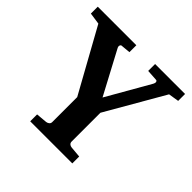

<svg xmlns="http://www.w3.org/2000/svg" viewBox="-168 -835 1000 1000"><g transform="rotate(45 331.5 -335.5)"><path d="M595.2 -610.8 410.2 -290V-78.1Q410.2 -68.4 416.5 -62.7Q422.9 -57.1 432.1 -56.2L493.2 -50.8V0H183.1V-50.8L244.1 -56.2Q252.4 -57.1 259.8 -62.7Q267.1 -68.4 267.1 -78.1V-262.2L74.2 -610.8L9.8 -620.1V-670.9H293.9V-620.1L241.2 -615.2Q235.8 -615.2 233.2 -607.9Q230.5 -600.6 235.8 -590.8L361.8 -354L498 -591.8Q503.4 -601.1 501.7 -608.6Q500 -616.2 493.2 -616.2L432.1 -620.1V-670.9H652.8V-620.1Z"/></g></svg>

Font: Charis SIL Eur
Style: Bold
Weight: 700
Foundry: SIL International
Version: Version 5.000